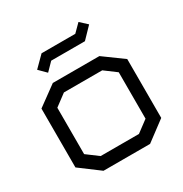

<svg xmlns="http://www.w3.org/2000/svg" viewBox="-158 -786 863 907"><g transform="rotate(-30 274.0 -332.0)"><path d="M401 2H147L40 -78V-399L147 -477H401L508 -399V-78ZM442 -365 379 -412H170L107 -365V-112L170 -65H379L442 -112ZM114 -568 171 -625H355L396 -666L434 -631L377 -572H193L152 -530Z"/></g></svg>

Font: Turret Road Medium
Style: Regular
Weight: 500
Designer: Noponies
Foundry: Noponies
Version: Version 1.001; ttfautohint (v1.8)